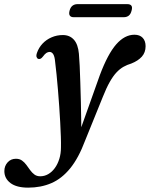

<svg xmlns="http://www.w3.org/2000/svg" viewBox="-132 -636 705 904"><path d="M338 -282Q375.5 -382 415.2 -427.2Q455 -472.5 501 -472.5Q526 -472.5 539.8 -458Q553.5 -443.5 553.5 -418.5Q553.5 -389 535.8 -369.2Q518 -349.5 486.5 -337Q466.5 -331 449.5 -321.5Q432.5 -312 416.5 -295Q400.5 -278 384.8 -250.2Q369 -222.5 352 -179.5L268.5 26.5Q238 108 198.5 156.5Q159 205 110 226.2Q61 247.5 0.5 247.5Q-54 247.5 -82.8 225.8Q-111.5 204 -111.5 169.5Q-111.5 145.5 -96.2 128.5Q-81 111.5 -57 111.5Q-40 111.5 -28.5 119.8Q-17 128 -8 140.2Q1 152.5 9.8 164.8Q18.5 177 29.8 185.5Q41 194 57.5 194Q77.5 194 95.2 183.8Q113 173.5 126.2 155.2Q139.5 137 147.2 112.2Q155 87.5 155 57.5Q155.5 37 154.5 6.8Q153.5 -23.5 151.5 -60Q149.5 -96.5 146.8 -135.8Q144 -175 140.8 -213.5Q137.5 -252 134.2 -285.8Q131 -319.5 127.5 -345.5Q125.5 -369.5 118.8 -380.5Q112 -391.5 101.5 -391.5Q94 -391.5 86.5 -386.8Q79 -382 69.5 -369Q63.5 -361.5 58.8 -359.5Q54 -357.5 48.5 -358.5Q43.5 -360 40.5 -367Q37.5 -374 42 -387Q50.5 -411.5 68.2 -430.5Q86 -449.5 110.8 -460.2Q135.5 -471 164 -471Q196 -471 215.8 -449.2Q235.5 -427.5 239.5 -383Q241.5 -362 243.2 -326.2Q245 -290.5 246.2 -246Q247.5 -201.5 248.8 -154Q250 -106.5 250.5 -61.8Q251 -17 251 19L234.5 8.5ZM195.5 -585.5Q199.5 -601.5 209.2 -609Q219 -616.5 232.5 -616.5H468Q481.5 -616.5 486.8 -609Q492 -601.5 487.5 -586Q483.5 -569.5 474 -562.2Q464.5 -555 451 -555H215Q202 -555 196.8 -562.5Q191.5 -570 195.5 -585.5Z"/></svg>

Font: Fraunces Medium
Style: Italic
Weight: 500
Italic angle: -16°
Version: Version 1.000;[b76b70a41]